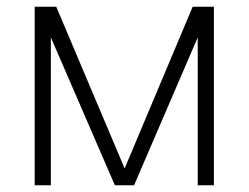

<svg xmlns="http://www.w3.org/2000/svg" viewBox="-20 -550 739 570"><path d="M83 0V-530H147L350 -50L552 -530H615V0H567V-439L378 0H321L131 -439V0Z"/></svg>

Font: Geist ExtLt
Style: Regular
Weight: 400
Designer: Basement.studio, Andrés Briganti, Mateo Zaragoza
Foundry: Basement.studio, Vercel, Andrés Briganti, Guido Ferreyra, Mateo Zaragoza
Version: Version 1.401